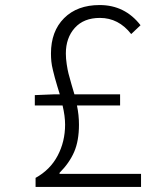

<svg xmlns="http://www.w3.org/2000/svg" viewBox="-20 -741 579 761"><path d="M216 -52H539V0H121V-36Q179 -68 208.5 -124Q238 -180 238 -247Q238 -281 228 -323H118V-364L192 -367H217Q215 -373 207.5 -398Q200 -423 197.5 -432.5Q195 -442 190 -462Q185 -482 183.5 -497.5Q182 -513 182 -529Q182 -617 234 -669Q286 -721 375 -721Q475 -721 537 -641L500 -606Q450 -670 376 -670Q312 -670 276.5 -630.5Q241 -591 241 -529Q241 -509 244.5 -486Q248 -463 251.5 -449.5Q255 -436 263.5 -406Q272 -376 275 -367H456V-323H285Q293 -285 293 -247Q293 -183 274 -139Q255 -95 216 -56Z"/></svg>

Font: NotoSansHansLight
Style: Regular
Weight: 300
Designer: Ryoko NISHIZUKA  (kana & ideographs); Paul D. Hunt (Latin, Greek & Cyrillic); Wenlong ZHANG  (bopomofo); Sandoll Communi
Foundry: Adobe Systems Incorporated
Version: Version 1.00;December 8, 2021;FontCreator 13.0.0.2675 64-bit